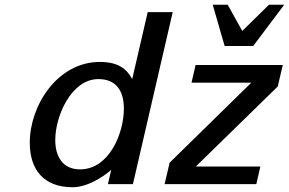

<svg xmlns="http://www.w3.org/2000/svg" viewBox="-20 -773 1213 806"><path d="M1173 -753H1109L997 -643L936 -753H873L923 -580H1043ZM105 -174C105 -61 163 13 285 13C346 13 413 -30 447 -60L433 0H538L705 -722H600L535 -441C512 -484 476 -513 399 -513C222 -513 105 -331 105 -174ZM1056 0 1073 -74H802L1146 -410L1167 -500H801L784 -426H1035L692 -90L671 0ZM212 -185C212 -287 280 -441 393 -441C465 -441 500 -395 500 -317C500 -213 438 -62 316 -62C241 -62 212 -119 212 -185Z"/></svg>

Font: Perun Medium Italic
Style: Regular
Weight: 500
Italic angle: -12°
Foundry: Copyright (c) Stefan Peev, Context Ltd, 2016
Version: Version 1.026